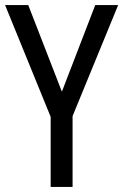

<svg xmlns="http://www.w3.org/2000/svg" viewBox="-20 -734 484 754"><path d="M223 -374 91 -714H0L179 -275V0H265V-278L444 -714H354Z"/></svg>

Font: Noto Sans Telugu Condensed
Style: Regular
Weight: 400
Width: 3
Designer: Jelle Bosma - Monotype Design Team
Foundry: Monotype Imaging Inc.
Version: Version 2.005